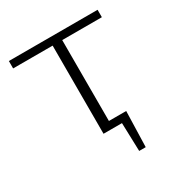

<svg xmlns="http://www.w3.org/2000/svg" viewBox="-193 -804 1090 1145"><g transform="rotate(-30 351.5 -231.5)"><path d="M368 -607V-50H487L480 195H435L429 0H302V-607H30V-658H641V-607Z"/></g></svg>

Font: Ysabeau SC Semilight
Style: Regular
Weight: 300
Designer: Christian Thalmann (Catharsis Fonts)
Version: Version 0.003